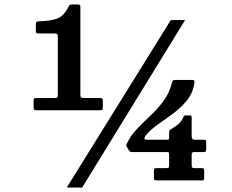

<svg xmlns="http://www.w3.org/2000/svg" viewBox="-20 -810 1040 860"><path d="M130.5 -333.5V-359Q130.5 -367.5 133.5 -369.2Q136.5 -371 145.5 -371H223.5Q234 -371 236.5 -373.8Q239 -376.5 239 -386V-646Q239 -654.5 236.5 -657.2Q234 -660 225.5 -660H154Q147 -660 143.8 -661.8Q140.5 -663.5 140.5 -671.5V-700Q140.5 -711 146 -713Q151.5 -715 161.5 -715Q203.5 -716 234 -726.2Q264.5 -736.5 285 -776.5Q288.5 -783.5 291.2 -786.8Q294 -790 304.5 -790H325.5Q334.5 -790 337.2 -788Q340 -786 340 -778V-387.5Q340 -375.5 343.2 -373.2Q346.5 -371 358.5 -371H425Q432 -371 436.2 -369.2Q440.5 -367.5 440.5 -360V-332Q440.5 -322 438.5 -319Q436.5 -316 426.5 -316H147.5Q136 -316 133.2 -318.8Q130.5 -321.5 130.5 -333.5ZM745 -720H809L348 30H279ZM894.5 -45V-12Q894.5 -5 892.2 -3.5Q890 -2 883 -2H684.5Q675 -2 672.2 -3.8Q669.5 -5.5 669.5 -15V-44.5Q669.5 -52 671.8 -54.5Q674 -57 681.5 -57H725Q733.5 -57 735.5 -59.5Q737.5 -62 737.5 -70.5V-114Q737.5 -125 735.8 -127Q734 -129 723 -129H573.5Q564.5 -129 562.2 -130.8Q560 -132.5 556.5 -138L548 -152.5Q544.5 -157.5 545.5 -160.2Q546.5 -163 549 -168.5Q566 -204 594.8 -233.8Q623.5 -263.5 654.8 -293Q686 -322.5 711.8 -356.8Q737.5 -391 749 -435.5Q751.5 -444 753.5 -448Q755.5 -452 767 -452H835.5Q846.5 -452 849.5 -449.8Q852.5 -447.5 850.5 -437.5Q844 -393 817.5 -360.5Q791 -328 756 -302Q721 -276 687.5 -252.8Q654 -229.5 633 -203.5Q627.5 -197 626.8 -190.5Q626 -184 642.5 -184H728Q735 -184 736.2 -186.2Q737.5 -188.5 737.5 -195.5V-216Q737.5 -225.5 740 -227.2Q742.5 -229 749 -233Q762.5 -241 777.2 -252.5Q792 -264 800.5 -284Q802 -288 804 -290.5Q806 -293 812.5 -293H827.5Q834.5 -293 836.5 -291.5Q838.5 -290 838.5 -283.5V-200.5Q838.5 -184 852 -184H893Q900 -184 901.8 -181.8Q903.5 -179.5 903.5 -173V-143.5Q903.5 -134.5 901.8 -131.8Q900 -129 890.5 -129H853Q844.5 -129 841.5 -126.8Q838.5 -124.5 838.5 -115.5V-71.5Q838.5 -62 841 -59.5Q843.5 -57 853 -57H882Q890 -57 892.2 -55Q894.5 -53 894.5 -45Z"/></svg>

Font: Besley* Heavy
Style: Regular
Weight: 800
Designer: Owen Earl
Foundry: indestructible type*
Version: Version 3.000; ttfautohint (v1.8.3)